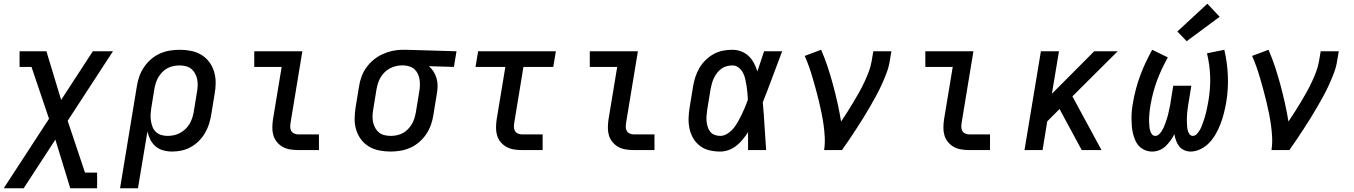

<svg xmlns="http://www.w3.org/2000/svg" viewBox="-42 -805 7262 1030"><path d="M-22 205 221 -168 127 -446H63V-530H207L286 -269L456 -530H564L321 -157L414 121H479V205H335L255 -56L85 205Z M602 205 692 -341Q696 -368 705 -394Q714 -420 730 -444Q746 -468 768 -487Q790 -506 815.5 -517.5Q841 -529 868.5 -533.5Q896 -538 922 -538Q953 -538 983 -532Q1013 -526 1038 -511Q1063 -496 1080.5 -472.5Q1098 -449 1106.5 -420.5Q1115 -392 1115 -361Q1115 -330 1109 -299L1091 -189Q1087 -164 1079 -139Q1071 -114 1057.5 -91Q1044 -68 1024.5 -48.5Q1005 -29 981.5 -16Q958 -3 932.5 2.5Q907 8 882 8Q857 8 833.5 1.5Q810 -5 792.5 -20Q775 -35 764.5 -56Q754 -77 749 -100L698 205ZM857 -76Q874 -76 890.5 -79.5Q907 -83 922.5 -91Q938 -99 951.5 -111.5Q965 -124 974 -139Q983 -154 988.5 -170Q994 -186 997 -203L1015 -313Q1018 -330 1018.5 -347.5Q1019 -365 1015.5 -381Q1012 -397 1004 -411.5Q996 -426 983.5 -436Q971 -446 954.5 -450Q938 -454 921 -454Q905 -454 888 -450.5Q871 -447 856 -439Q841 -431 828.5 -418Q816 -405 807.5 -390.5Q799 -376 794 -360Q789 -344 786 -327L770 -228Q767 -210 766 -192.5Q765 -175 767.5 -158Q770 -141 776 -125Q782 -109 794 -97.5Q806 -86 822.5 -81Q839 -76 857 -76Z M1557 0Q1535 0 1514 -3.5Q1493 -7 1475.5 -16.5Q1458 -26 1444.5 -42Q1431 -58 1425 -77.5Q1419 -97 1419 -118.5Q1419 -140 1422 -162L1469 -446H1322V-530H1580L1517 -148Q1515 -136 1515 -124.5Q1515 -113 1520 -103.5Q1525 -94 1535.5 -89Q1546 -84 1557 -84H1669V0Z M2053 8Q2022 8 1992 2Q1962 -4 1937 -19Q1912 -34 1894.5 -57.5Q1877 -81 1868.5 -109.5Q1860 -138 1860.5 -169Q1861 -200 1866 -231L1884 -341Q1888 -368 1897.5 -394Q1907 -420 1923.5 -443Q1940 -466 1962.5 -484.5Q1985 -503 2010.5 -514.5Q2036 -526 2063 -532Q2090 -538 2117 -538Q2121 -538 2125 -538Q2129 -538 2133 -538L2407 -530L2393 -446L2259 -450Q2274 -437 2284.5 -420Q2295 -403 2300.5 -383Q2306 -363 2305.5 -341.5Q2305 -320 2301 -299L2283 -189Q2279 -162 2270 -136Q2261 -110 2245 -86Q2229 -62 2207 -43Q2185 -24 2159.5 -12.5Q2134 -1 2106.5 3.5Q2079 8 2053 8ZM2054 -76Q2071 -76 2087.5 -79.5Q2104 -83 2119 -91Q2134 -99 2146.5 -112Q2159 -125 2167.5 -139.5Q2176 -154 2181 -170Q2186 -186 2189 -203L2207 -313Q2210 -329 2210.5 -345.5Q2211 -362 2209 -377Q2207 -392 2200.5 -406.5Q2194 -421 2183.5 -431.5Q2173 -442 2158 -447.5Q2143 -453 2127 -454H2119Q2117 -454 2115 -454Q2113 -454 2111 -454Q2095 -454 2078.5 -449.5Q2062 -445 2047.5 -437Q2033 -429 2020.5 -416.5Q2008 -404 1999.5 -389.5Q1991 -375 1986 -359Q1981 -343 1978 -327L1960 -217Q1957 -200 1956.5 -182.5Q1956 -165 1959.5 -149Q1963 -133 1971 -118.5Q1979 -104 1991.5 -94Q2004 -84 2020.5 -80Q2037 -76 2054 -76Z M2757 0Q2735 0 2714 -3.5Q2693 -7 2675.5 -16.5Q2658 -26 2644.5 -42Q2631 -58 2625 -77.5Q2619 -97 2619 -118.5Q2619 -140 2622 -162L2669 -446H2509L2523 -530H2940L2926 -446H2766L2717 -148Q2715 -136 2715 -124.5Q2715 -113 2720 -103.5Q2725 -94 2735.5 -89Q2746 -84 2757 -84H2869V0Z M3357 0Q3335 0 3314 -3.5Q3293 -7 3275.5 -16.5Q3258 -26 3244.5 -42Q3231 -58 3225 -77.5Q3219 -97 3219 -118.5Q3219 -140 3222 -162L3269 -446H3122V-530H3380L3317 -148Q3315 -136 3315 -124.5Q3315 -113 3320 -103.5Q3325 -94 3335.5 -89Q3346 -84 3357 -84H3469V0Z M3822 8Q3792 8 3764 1.5Q3736 -5 3713.5 -22Q3691 -39 3677 -63Q3663 -87 3657 -114.5Q3651 -142 3652 -172Q3653 -202 3658 -231L3676 -341Q3680 -366 3688 -391Q3696 -416 3709.5 -439.5Q3723 -463 3743 -482.5Q3763 -502 3786.5 -515Q3810 -528 3835.5 -533Q3861 -538 3887 -538Q3912 -538 3935 -529Q3958 -520 3975 -503.5Q3992 -487 4003 -466Q4014 -445 4021 -422Q4030 -449 4039 -476Q4048 -503 4057 -530H4154Q4128 -462 4102.5 -393Q4077 -324 4050 -256Q4056 -192 4059.5 -128Q4063 -64 4068 0H3971Q3971 -24 3971 -48Q3971 -72 3971 -96Q3958 -76 3942.5 -57Q3927 -38 3908 -23Q3889 -8 3866.5 0Q3844 8 3822 8ZM3822 -76Q3842 -76 3861 -88.5Q3880 -101 3893.5 -117.5Q3907 -134 3917.5 -153Q3928 -172 3937.5 -191.5Q3947 -211 3955 -230.5Q3963 -250 3970 -270Q3969 -289 3967.5 -307.5Q3966 -326 3963 -344.5Q3960 -363 3956 -381Q3952 -399 3943.5 -415Q3935 -431 3920.5 -442.5Q3906 -454 3887 -454Q3872 -454 3856.5 -450Q3841 -446 3828 -436.5Q3815 -427 3805 -414Q3795 -401 3788 -386.5Q3781 -372 3777 -357Q3773 -342 3770 -327L3752 -217Q3750 -202 3748.5 -186Q3747 -170 3748.5 -154.5Q3750 -139 3754.5 -124.5Q3759 -110 3768 -98.5Q3777 -87 3791.5 -81.5Q3806 -76 3822 -76Z M4379 0Q4384 -33 4382.5 -66.5Q4381 -100 4376.5 -132.5Q4372 -165 4365.5 -197Q4359 -229 4351.5 -260.5Q4344 -292 4335.5 -323Q4327 -354 4318 -385Q4309 -416 4298.5 -446Q4288 -476 4275 -505L4363 -538Q4383 -492 4398.5 -445Q4414 -398 4427 -349.5Q4440 -301 4451 -252Q4462 -203 4470 -153Q4487 -178 4503.5 -204Q4520 -230 4536 -256.5Q4552 -283 4567 -310Q4582 -337 4595 -364.5Q4608 -392 4618.5 -420Q4629 -448 4634 -477L4643 -530H4740L4731 -477Q4726 -445 4714 -413.5Q4702 -382 4688 -351Q4674 -320 4657.5 -290Q4641 -260 4624 -230.5Q4607 -201 4589 -172Q4571 -143 4552 -114Q4533 -85 4514 -56.5Q4495 -28 4475 0Z M5157 0Q5135 0 5114 -3.5Q5093 -7 5075.5 -16.5Q5058 -26 5044.5 -42Q5031 -58 5025 -77.5Q5019 -97 5019 -118.5Q5019 -140 5022 -162L5069 -446H4922V-530H5180L5117 -148Q5115 -136 5115 -124.5Q5115 -113 5120 -103.5Q5125 -94 5135.5 -89Q5146 -84 5157 -84H5269V0Z M5454 0 5542 -530H5639L5601 -302L5828 -530H5954L5711 -288L5867 0H5761L5642 -220L5576 -154L5551 0Z M6139 8Q6118 8 6099.5 0Q6081 -8 6068 -22Q6055 -36 6047.5 -54Q6040 -72 6035.5 -91Q6031 -110 6029.5 -130.5Q6028 -151 6028 -171.5Q6028 -192 6030 -213Q6032 -234 6036 -254Q6042 -291 6052 -328Q6062 -365 6075 -400.5Q6088 -436 6104.5 -470.5Q6121 -505 6139 -538L6223 -497Q6206 -467 6191.5 -436Q6177 -405 6165 -373Q6153 -341 6144.5 -308Q6136 -275 6130 -242Q6128 -230 6126.5 -218.5Q6125 -207 6124 -195.5Q6123 -184 6122.5 -172.5Q6122 -161 6122.5 -149.5Q6123 -138 6124 -126.5Q6125 -115 6128 -104.5Q6131 -94 6137.5 -85Q6144 -76 6156 -76Q6166 -76 6175 -84Q6184 -92 6190 -101.5Q6196 -111 6200.5 -121Q6205 -131 6208.5 -141Q6212 -151 6215.5 -161.5Q6219 -172 6222 -182Q6225 -192 6227 -202.5Q6229 -213 6231.5 -223.5Q6234 -234 6236 -244.5Q6238 -255 6239 -265L6252 -345H6349L6336 -265Q6334 -255 6332.5 -244.5Q6331 -234 6329.5 -223.5Q6328 -213 6327 -202.5Q6326 -192 6325.5 -182Q6325 -172 6325 -161.5Q6325 -151 6325.5 -141Q6326 -131 6327 -121Q6328 -111 6331 -101.5Q6334 -92 6340.5 -84Q6347 -76 6357 -76Q6368 -76 6376.5 -84.5Q6385 -93 6391 -102Q6397 -111 6401.5 -121Q6406 -131 6409.5 -141.5Q6413 -152 6416.5 -162Q6420 -172 6423 -182.5Q6426 -193 6428.5 -203.5Q6431 -214 6433 -224Q6435 -234 6437 -244.5Q6439 -255 6441 -266Q6452 -331 6450 -394Q6448 -457 6433 -519L6526 -538Q6542 -469 6545 -398Q6548 -327 6536 -255Q6531 -227 6524 -199Q6517 -171 6507 -144Q6497 -117 6482.5 -90.5Q6468 -64 6448 -42Q6428 -20 6400.5 -6Q6373 8 6345 8Q6327 8 6310.5 0.5Q6294 -7 6283.5 -20.5Q6273 -34 6267 -51Q6261 -68 6258 -85Q6249 -67 6237 -50.5Q6225 -34 6210 -20Q6195 -6 6176.5 1Q6158 8 6139 8ZM6324 -584 6274 -636 6435 -785 6501 -715Z M6779 0Q6784 -33 6782.5 -66.5Q6781 -100 6776.5 -132.5Q6772 -165 6765.5 -197Q6759 -229 6751.5 -260.5Q6744 -292 6735.5 -323Q6727 -354 6718 -385Q6709 -416 6698.5 -446Q6688 -476 6675 -505L6763 -538Q6783 -492 6798.5 -445Q6814 -398 6827 -349.5Q6840 -301 6851 -252Q6862 -203 6870 -153Q6887 -178 6903.5 -204Q6920 -230 6936 -256.5Q6952 -283 6967 -310Q6982 -337 6995 -364.5Q7008 -392 7018.5 -420Q7029 -448 7034 -477L7043 -530H7140L7131 -477Q7126 -445 7114 -413.5Q7102 -382 7088 -351Q7074 -320 7057.5 -290Q7041 -260 7024 -230.5Q7007 -201 6989 -172Q6971 -143 6952 -114Q6933 -85 6914 -56.5Q6895 -28 6875 0Z"/></svg>

Font: Iosevka Slab MdExObl
Style: Regular
Weight: 500
Width: 7
Italic angle: -9°
Monospace: yes
Designer: Belleve Invis
Foundry: Belleve Invis
Version: Version 11.1.1; ttfautohint (v1.8.3)